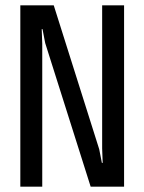

<svg xmlns="http://www.w3.org/2000/svg" viewBox="-20 -714 540 718"><path d="M319 -16 149 -553 139 -605H136L138 -550V-16H56V-694H181L351 -156L361 -105H364L362 -159V-694H444V-16Z"/></svg>

Font: D2Coding ligature
Style: Regular
Weight: 400
Monospace: yes
Designer: Yong-Rak Park; Jeong-Hwan Yoon; Sang-Min Lee;
Foundry: NHN Corporation
Version: Version 1.3.2; Build 20180524